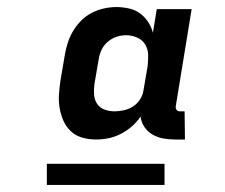

<svg xmlns="http://www.w3.org/2000/svg" viewBox="-20 -713 640 545"><path d="M252 -317Q232 -317 213 -322.5Q194 -328 180.5 -341Q167 -354 159.5 -371.5Q152 -389 149 -408Q146 -427 147.5 -447Q149 -467 152 -487L164 -557Q167 -575 172.5 -592Q178 -609 187.5 -625Q197 -641 210.5 -654.5Q224 -668 240.5 -676.5Q257 -685 275 -689Q293 -693 310 -693Q328 -693 346 -689Q364 -685 377.5 -675Q391 -665 400.5 -650.5Q410 -636 414 -620L425 -687H524L479 -412Q478 -406 481 -401.5Q484 -397 490 -397H504L505 -317H477Q460 -317 443.5 -320Q427 -323 413 -331Q399 -339 390 -352.5Q381 -366 379 -382Q368 -366 353.5 -353.5Q339 -341 322 -332.5Q305 -324 287.5 -320.5Q270 -317 252 -317ZM305 -397Q318 -397 331.5 -400Q345 -403 357 -410.5Q369 -418 377 -430Q385 -442 387 -455L399 -525Q401 -542 400.5 -558Q400 -574 392 -587Q384 -600 369 -606.5Q354 -613 338 -613Q324 -613 310.5 -608.5Q297 -604 285.5 -594Q274 -584 268 -571Q262 -558 260 -544L248 -474Q246 -459 247 -444.5Q248 -430 255.5 -418.5Q263 -407 276.5 -402Q290 -397 305 -397ZM113 -188V-248H447V-188Z"/></svg>

Font: Iosevka Etoile Heavy
Style: Italic
Weight: 900
Italic angle: -9°
Designer: Belleve Invis
Foundry: Belleve Invis
Version: Version 22.1.2; ttfautohint (v1.8.4)